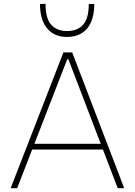

<svg xmlns="http://www.w3.org/2000/svg" viewBox="-20 -988 708 1008"><path d="M36 0Q58.5 -58 83 -121.2Q107.5 -184.5 130 -242L225 -486.5Q250.5 -552 271.2 -605.5Q292 -659 313 -713H359Q380 -658.5 400.2 -605.5Q420.5 -552.5 446 -486L540 -240.5Q562.5 -181.5 586.5 -119.2Q610.5 -57 632 0H598Q572.5 -67 545.2 -138Q518 -209 494 -272L339 -677H333L177 -275.5Q151.5 -210 124 -138.8Q96.5 -67.5 70 0ZM137 -203V-233H532V-203ZM332 -794Q264.5 -794 227.2 -839.2Q190 -884.5 190 -967L219 -968Q219 -891 249 -858Q279 -825 332 -825Q386 -825 416 -857.8Q446 -890.5 446 -967H475Q475 -912 458.5 -873.2Q442 -834.5 410 -814.2Q378 -794 332 -794Z"/></svg>

Font: Commissioner Thin
Style: Regular
Weight: 100
Designer: Kostas Bartsokas
Foundry: Kostas Bartsokas
Version: Version 1.001;gftools[0.9.23]